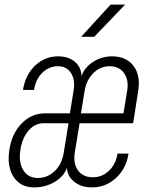

<svg xmlns="http://www.w3.org/2000/svg" viewBox="-20 -805 640 835"><path d="M128 10Q69 10 39 -36Q9 -82 21 -155Q32 -225 74.5 -268.5Q117 -312 175 -312H284L300 -410Q308 -457 289 -487Q270 -517 232 -517Q193 -517 164 -488.5Q135 -460 128 -414H80Q90 -479 132.5 -519.5Q175 -560 232 -560Q278 -560 306 -536Q334 -512 334 -474Q348 -512 385 -536Q422 -560 467 -560Q529 -560 560.5 -518.5Q592 -477 581 -410L559 -269H326L305 -140Q298 -93 319.5 -63.5Q341 -34 384 -34Q424 -34 454 -62.5Q484 -91 491 -137H539Q529 -72 484.5 -31Q440 10 380 10Q334 10 303.5 -14Q273 -38 271 -75Q258 -38 218 -14Q178 10 128 10ZM332 -312H517L533 -410Q541 -457 519.5 -487Q498 -517 457 -517Q416 -517 386 -487Q356 -457 348 -410ZM144 -31Q187 -31 218 -61Q249 -91 257 -140L278 -269H169Q132 -269 104.5 -237.5Q77 -206 69 -155Q60 -100 81 -65.5Q102 -31 144 -31ZM333 -645 461 -785H524L390 -645Z"/></svg>

Font: JetBrains Mono Thin
Style: Italic
Weight: 100
Italic angle: -9°
Monospace: yes
Designer: Philipp Nurullin, Konstantin Bulenkov
Foundry: JetBrains
Version: Version 2.305; ttfautohint (v1.8.4.7-5d5b)